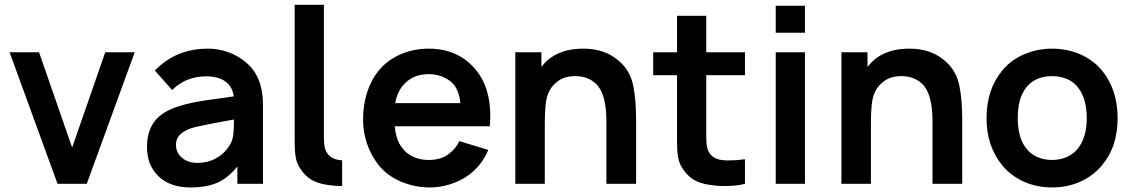

<svg xmlns="http://www.w3.org/2000/svg" viewBox="-20 -786 4840 821"><path d="M556 -562.5 351 0H226L21 -562.5H147L288.5 -155L430 -562.5Z M995 0V-74Q955 -24.5 908 -4Q862 15.5 794 15.5Q709 15.5 659 -31Q608.5 -78.5 608.5 -157.5Q608.5 -213.5 631.8 -253.5Q655 -293.5 707.5 -317.5Q727 -326.5 750.2 -333.5Q773.5 -340.5 801.5 -346.5Q829.5 -352.5 862.8 -357.5Q896 -362.5 935.5 -367.5L979.5 -374Q974.5 -414.5 944.5 -437Q914.5 -459.5 862 -459.5Q774.5 -459.5 716 -401L642 -484.5Q688.5 -531.5 744.2 -554.8Q800 -578 872 -578Q894 -578 916.2 -573.8Q938.5 -569.5 959.2 -561.8Q980 -554 998.8 -543Q1017.5 -532 1032.5 -518.5Q1104.5 -458.5 1104.5 -338.5V0ZM980.5 -275Q885.5 -258.5 825.5 -245Q783 -236.5 757.8 -217.2Q732.5 -198 732.5 -166.5Q732.5 -133 758 -111.5Q784 -89.5 823 -89.5Q868.5 -89.5 904 -109.2Q939.5 -129 960.5 -162.5Q974.5 -183.5 977.5 -210Q980.5 -235.5 980.5 -275Z M1240 -765.5H1365V-236.5V-203Q1365 -177.5 1367.5 -161.8Q1370 -146 1376.5 -135.5Q1393.5 -104.5 1438 -101Q1439.5 -100.5 1443 -100.5V9.5Q1424 9.5 1407.5 8Q1391 6.5 1376.5 4Q1337 -2 1310.2 -18.2Q1283.5 -34.5 1263 -66.5Q1248.5 -88.5 1244.2 -115Q1240 -141.5 1240 -180Z M1699.5 -154Q1718 -128.5 1747.5 -115.2Q1777 -102 1813 -102Q1866 -102 1899.5 -128Q1931 -152.5 1944 -182.5L2068 -145Q2053.5 -109 2027.8 -78.5Q2002 -48 1969 -27Q1937 -7.5 1897.8 4Q1858.5 15.5 1819 15.5Q1754 15.5 1695.5 -9Q1637.5 -33.5 1600.5 -78Q1567 -120.5 1549.8 -170.5Q1532.5 -220.5 1532.5 -275Q1532.5 -337 1549.8 -391Q1567 -445 1600.5 -485.5Q1619 -508 1642.8 -525.2Q1666.5 -542.5 1693.8 -554.2Q1721 -566 1751.2 -572Q1781.5 -578 1813 -578Q1938.5 -578 2013 -489.5Q2076.5 -415 2076.5 -289.5Q2076.5 -282.5 2076 -271.5Q2075.5 -260.5 2074.5 -246H1668Q1673.5 -186 1699.5 -154ZM1700.5 -417.5Q1677 -387.5 1670 -345H1948.5Q1944.5 -391 1922.5 -422Q1903.5 -445 1874.8 -457Q1846 -469 1813 -469Q1741 -469 1700.5 -417.5Z M2700 -272V0H2573V-266.5Q2573 -386.5 2528 -428Q2494 -460.5 2439.5 -460.5Q2390 -460.5 2360.5 -434.5Q2325 -407.5 2315.5 -356Q2309.5 -323.5 2309.5 -245V0H2183.5V-562.5H2295V-500L2306.5 -513.5Q2319.5 -528.5 2336 -540Q2352.5 -551.5 2371 -559.2Q2389.5 -567 2409.5 -571.5Q2429.5 -576 2450 -577Q2454 -577.5 2460.2 -577.8Q2466.5 -578 2475 -578Q2570.5 -578 2631.5 -521Q2675 -481.5 2687.5 -421Q2700 -361.5 2700 -272Z M3000 -236.5V-203Q3000 -177.5 3002.5 -161.8Q3005 -146 3011.5 -135.5Q3028.5 -104.5 3073 -101Q3076.5 -100.5 3082.5 -100.2Q3088.5 -100 3097 -100Q3113 -100 3130 -101.2Q3147 -102.5 3165.5 -105V0Q3131 9.5 3078 9.5Q3059 9.5 3042.5 8Q3026 6.5 3011.5 4Q2972 -2 2945.2 -18.2Q2918.5 -34.5 2898 -66.5Q2883.5 -88.5 2879.2 -115Q2875 -141.5 2875 -180V-230V-464.5H2773V-562.5H2875V-718.5H3000V-562.5H3165.5V-464.5H3000Z M3422 -761.5V-646H3297V-761.5ZM3422 -562.5V0H3297V-562.5Z M4094.5 -272V0H3967.5V-266.5Q3967.5 -386.5 3922.5 -428Q3888.5 -460.5 3834 -460.5Q3784.5 -460.5 3755 -434.5Q3719.5 -407.5 3710 -356Q3704 -323.5 3704 -245V0H3578V-562.5H3689.5V-500L3701 -513.5Q3714 -528.5 3730.5 -540Q3747 -551.5 3765.5 -559.2Q3784 -567 3804 -571.5Q3824 -576 3844.5 -577Q3848.5 -577.5 3854.8 -577.8Q3861 -578 3869.5 -578Q3965 -578 4026 -521Q4069.5 -481.5 4082 -421Q4094.5 -361.5 4094.5 -272Z M4266.5 -78Q4198.5 -160 4198.5 -281Q4198.5 -404 4266.5 -485.5Q4303.5 -530 4359.5 -554Q4416.5 -578 4479 -578Q4510.5 -578 4540.8 -572Q4571 -566 4598.2 -554.2Q4625.5 -542.5 4649 -525.2Q4672.5 -508 4691.5 -485.5Q4759 -403 4759 -281Q4759 -222 4743.2 -172Q4727.5 -122 4691.5 -78Q4652.5 -32.5 4597.8 -8.5Q4543 15.5 4479 15.5Q4447.5 15.5 4417.2 9.5Q4387 3.5 4359.8 -8.5Q4332.5 -20.5 4308.8 -38Q4285 -55.5 4266.5 -78ZM4591.5 -409.5Q4573.5 -435 4543.5 -447.8Q4513.5 -460.5 4479 -460.5Q4443 -460.5 4414 -447.8Q4385 -435 4366.5 -409.5Q4332 -365 4332 -281Q4332 -198 4366.5 -154Q4385 -128.5 4414 -115.2Q4443 -102 4479 -102Q4513.5 -102 4543 -115.2Q4572.5 -128.5 4591.5 -154Q4627 -201.5 4627 -281Q4627 -362 4591.5 -409.5Z"/></svg>

Font: Russisch Sans
Style: Bold
Weight: 700
Designer: Michael Sharanda (font) & Cristiano Sobral (main changes)
Foundry: Michael Sharanda
Version: Version 2.00;September 8, 2020;FontCreator 13.0.0.2681 64-bi